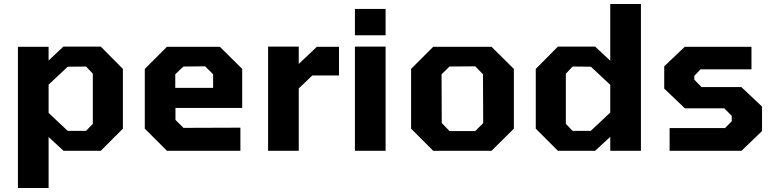

<svg xmlns="http://www.w3.org/2000/svg" viewBox="-20 -757 3891 964"><path d="M70 187V-522H224V-453L298 -523H486L597 -411V-111L486 0H299L224 -69V187ZM320 -100H412L446 -135V-387L412 -423L320 -422L224 -332V-190Z M818 0 707 -111V-411L818 -522H1084L1196 -411V-215H861V-155L901 -115L1187 -116V0ZM860 -316H1050V-384L1010 -424L901 -423L860 -384Z M1326 0V-523H1480V-436L1571 -522H1682V-378H1548L1480 -313V0Z M1762 -580V-712H1916V-580ZM1762 0V-523H1916V0Z M2155 0 2044 -111V-411L2155 -522H2448L2560 -411V-111L2448 0ZM2237 -99H2366L2406 -139L2405 -384L2366 -424L2237 -423L2197 -384L2198 -139Z M2781 0 2670 -111V-411L2781 -523H2968L3044 -452V-737H3198V0H3044V-70L2968 0ZM2946 -100 3044 -192V-331L2947 -422L2855 -423L2821 -387V-135L2855 -100Z M3342 0V-114H3620L3654 -148V-175L3617 -213H3419L3315 -312V-424L3418 -522H3753V-409H3497L3466 -376V-357L3502 -320H3702L3806 -222V-99L3703 0Z"/></svg>

Font: Tomorrow SemiBold
Style: Regular
Weight: 600
Designer: Tony de Marco, Monica Rizzolli
Foundry: Just in Type
Version: Version 2.002